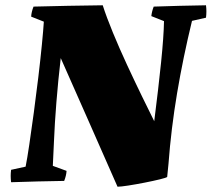

<svg xmlns="http://www.w3.org/2000/svg" viewBox="-20 -685 802 727"><path d="M425 22Q371 -100 317.5 -222Q264 -344 210 -465Q200 -379 193.5 -297.5Q187 -216 184.5 -152.5Q182 -89 180 -57L232 -38Q231 -20 223 0Q173 1 122.5 2Q72 3 22 5Q19 -19 22 -42L77 -54Q83 -84 91 -138Q99 -192 108 -258.5Q117 -325 125 -392Q133 -459 138.5 -515Q144 -571 146 -603L98 -622Q99 -640 107 -660Q173 -662 238 -663Q303 -664 369 -665Q383 -621 407.5 -561.5Q432 -502 461 -439.5Q490 -377 517.5 -320.5Q545 -264 564 -226Q580 -352 590 -449.5Q600 -547 601 -605L553 -624Q555 -642 562 -660Q612 -662 661.5 -663Q711 -664 760 -665Q763 -642 760 -618L707 -606Q673 -466 650.5 -332Q628 -198 618 -65L613 -15Q610 -12 585.5 -6Q561 0 528 6.5Q495 13 466 17.5Q437 22 425 22Z"/></svg>

Font: Labrada Black
Style: Italic
Weight: 900
Italic angle: -7°
Designer: Mercedes Jáuregui
Foundry: Omnibus-Type Team
Version: Version 1.000; ttfautohint (v1.8.4.7-5d5b)